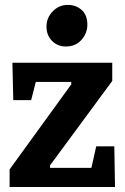

<svg xmlns="http://www.w3.org/2000/svg" viewBox="-20 -747 498 767"><path d="M18.4 0V-70.3L264.6 -409.8V-419.8H123L104.5 -347H33L29.6 -496.4H428.4V-423.7L179.8 -86.3V-76.3H345.1L364.4 -162.5H436.7L439.4 0ZM242.7 -561.3Q210 -561.3 187.9 -583.6Q165.7 -605.9 165.7 -641.2Q165.7 -675.4 190.5 -701.4Q215.4 -727.4 250.6 -727.4Q283.9 -727.4 306.4 -707Q329 -686.6 329 -648.7Q329 -614.3 305.5 -587.8Q282.1 -561.3 242.7 -561.3Z"/></svg>

Font: Faustina Light
Style: Regular
Weight: 300
Designer: Alfonso Garcia
Foundry: http://www.omnibus-type.com
Version: Version 1.200